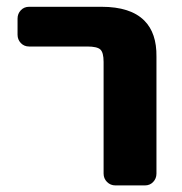

<svg xmlns="http://www.w3.org/2000/svg" viewBox="-20 -569 540 571"><path d="M323.2 -17.6Q308.6 -17.6 298.3 -27.8Q288.1 -38.1 288.1 -52.7V-384.8Q288.1 -413.1 278.3 -421.9Q268.6 -430.7 239.3 -430.7H66.4Q51.8 -430.7 42 -440.9Q32.2 -451.2 32.2 -465.8V-513.7Q32.2 -528.3 42 -538.6Q51.8 -548.8 66.4 -548.8H282.2Q368.2 -548.8 409.2 -507.8Q446.3 -470.7 445.3 -400.4V-52.7Q445.3 -38.1 435.5 -27.8Q425.8 -17.6 411.1 -17.6Z"/></svg>

Font: Rounded-L Mgen+ 1m bold
Style: Bold
Weight: 700
Designer: [Source Han Sans]
Ryoko NISHIZUKA  (kana & ideographs); Paul D. Hunt (Latin, Greek & Cyrillic); Wenlong ZHANG  (bopomofo
Version: Version 1.059.20150602